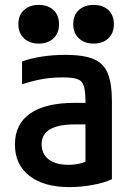

<svg xmlns="http://www.w3.org/2000/svg" viewBox="-20 -754 540 784"><path d="M264 10Q159 10 100 -36Q41 -82 41 -164Q41 -247 103 -290.5Q165 -334 285 -334H382V-246H286Q150 -246 150 -165Q150 -125 179 -103Q208 -81 260 -81Q288 -81 313 -88Q338 -95 358 -109L329 -49V-337Q329 -380 322.5 -402Q316 -424 296 -431Q276 -438 236 -438Q209 -438 184 -435.5Q159 -433 132 -427Q105 -421 70 -410V-503Q106 -516 151.5 -523Q197 -530 248 -530Q320 -530 361.5 -513Q403 -496 420 -454.5Q437 -413 437 -340V-22Q404 -7 357 1.5Q310 10 264 10ZM138 -576Q101 -576 78 -597.5Q55 -619 55 -655Q55 -692 78 -713Q101 -734 138 -734Q176 -734 198.5 -713Q221 -692 221 -655Q221 -619 198.5 -597.5Q176 -576 138 -576ZM362 -576Q325 -576 302 -597.5Q279 -619 279 -655Q279 -692 302 -713Q325 -734 362 -734Q400 -734 422.5 -713Q445 -692 445 -655Q445 -619 422.5 -597.5Q400 -576 362 -576Z"/></svg>

Font: M PLUS 1 Code Medium
Style: Regular
Weight: 500
Designer: Coji Morishita
Foundry: UNDERFOREST DESIGN
Version: Version 1.002